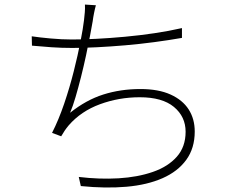

<svg xmlns="http://www.w3.org/2000/svg" viewBox="-20 -795 1040 841"><path d="M400 -772Q396 -758 392 -738Q388 -718 386 -702Q382 -678 374.5 -639Q367 -600 357 -553Q347 -506 335 -458.5Q323 -411 311 -370Q299 -329 287 -301Q357 -357 432.5 -381Q508 -405 595 -405Q674 -405 727 -381Q780 -357 806.5 -315.5Q833 -274 833 -219Q833 -146 796 -95Q759 -44 692 -14.5Q625 15 534 23Q443 31 334 20L325 -20Q416 -9 499.5 -14Q583 -19 649.5 -42Q716 -65 754.5 -108.5Q793 -152 793 -218Q793 -284 742 -326.5Q691 -369 592 -369Q501 -369 418 -338.5Q335 -308 281 -246Q271 -234 263.5 -223Q256 -212 248 -198L208 -213Q237 -270 261 -340.5Q285 -411 303 -482.5Q321 -554 332.5 -613Q344 -672 348 -707Q350 -725 351.5 -741.5Q353 -758 352 -775ZM119 -636Q152 -631 201.5 -626.5Q251 -622 295 -622Q343 -622 402.5 -625Q462 -628 527 -634Q592 -640 656 -649.5Q720 -659 777 -672V-629Q720 -619 656 -610.5Q592 -602 528 -596.5Q464 -591 404 -588Q344 -585 296 -585Q250 -585 206 -588Q162 -591 120 -595Z"/></svg>

Font: Noto Sans SC Thin ExtraLight
Style: Regular
Weight: 250
Version: Version 2.004-H2;hotconv 1.0.118;makeotfexe 2.5.65603